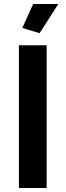

<svg xmlns="http://www.w3.org/2000/svg" viewBox="-20 -935 326 955"><path d="M74 0V-710H212V0ZM177 -770 91 -796 145 -915H270Z"/></svg>

Font: IngvarSans
Style: Bold
Weight: 700
Version: Version 3.000